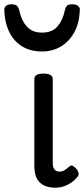

<svg xmlns="http://www.w3.org/2000/svg" viewBox="-66 -858 392 895"><path d="M193 17Q167 17 148 10Q129 3 117 -10Q105 -23 99.5 -42.5Q94 -62 94 -86V-489Q94 -502 104.5 -508.5Q115 -515 136 -515Q158 -515 169 -508.5Q180 -502 180 -489V-96Q180 -83 184 -74.5Q188 -66 195 -62Q202 -58 211 -58Q222 -58 230 -62Q238 -66 245 -72Q252 -78 260 -84Q267 -89 275.5 -83.5Q284 -78 293 -68Q298 -61 300 -52Q302 -43 296 -35Q285 -20 268 -8Q251 4 231.5 10.5Q212 17 193 17ZM130 -618Q51 -618 4.5 -668.5Q-42 -719 -46 -809Q-47 -821 -39 -829.5Q-31 -838 -12 -838Q7 -838 14 -830Q21 -822 24 -809Q33 -764 58.5 -735Q84 -706 130 -706Q177 -706 202 -735Q227 -764 236 -809Q239 -823 245.5 -830.5Q252 -838 271 -838Q290 -838 299 -829.5Q308 -821 306 -809Q304 -752 281 -709Q258 -666 219 -642Q180 -618 130 -618Z"/></svg>

Font: Playwrite VN
Style: Regular
Weight: 400
Designer: Veronika Burian, José Scaglione
Foundry: TypeTogether
Version: Version 1.002